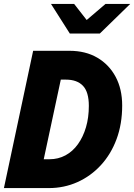

<svg xmlns="http://www.w3.org/2000/svg" viewBox="-23 -959 684 979"><path d="M-3 0 146 -700H331Q413 -700 473 -665Q533 -630 566.5 -567.5Q600 -505 600 -421Q600 -327 571.5 -250Q543 -173 491.5 -117Q440 -61 372 -30.5Q304 0 226 0ZM313 -553H287L200 -147H229Q274 -147 311 -167Q348 -187 374.5 -224Q401 -261 415.5 -310.5Q430 -360 430 -419Q430 -490 400 -521.5Q370 -553 313 -553ZM333 -788 237 -939H355L419 -857L515 -939H641L486 -788Z"/></svg>

Font: Red Hat Mono
Style: Italic
Weight: 400
Italic angle: -12°
Monospace: yes
Designer: Pentagram, MCKL
Foundry: MCKL
Version: Version 1.030